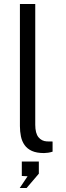

<svg xmlns="http://www.w3.org/2000/svg" viewBox="-20 -763 330 964"><path d="M201 5.5Q164 5.5 140.2 -5.2Q116.5 -16 103.2 -35Q90 -54 85 -78.5Q80 -103 80 -130V-743H157V-136.5Q157 -94 173 -74.2Q189 -54.5 215 -53L244 -52.5V-1.5Q233 2 221.5 3.8Q210 5.5 201 5.5ZM79 181 118.5 122 89.5 120.5V48H175V109L113.5 181Z"/></svg>

Font: Public Sans Light
Style: Regular
Weight: 300
Designer: The Public Sans Project Authors: Dan O. Williams and USWDS (Libre Franklin designed by Pablo Impallari and Rodrigo Fuenz
Version: Version 1.007